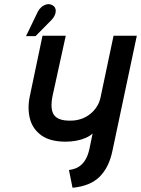

<svg xmlns="http://www.w3.org/2000/svg" viewBox="-20 -869 667 908"><path d="M512 -157 627 -700H517L455 -406Q450 -384 438 -365Q426 -346 408.5 -331.5Q391 -317 370.5 -309Q350 -301 327 -299Q282 -296 257.5 -307.5Q233 -319 226.5 -345Q220 -371 228 -413L291 -700H181L121 -414Q109 -357 121.5 -308Q134 -259 175.5 -229Q217 -199 291 -199Q316 -199 340.5 -203.5Q365 -208 385.5 -217Q406 -226 418 -238L403 -165Q397 -138 387.5 -120Q378 -102 365.5 -90.5Q353 -79 338 -73Q323 -67 306 -65L323 19Q407 11 451.5 -33.5Q496 -78 512 -157ZM222 -773Q234 -785 239.5 -798.5Q245 -812 243 -824Q241 -836 230 -843Q216 -852 201.5 -848.5Q187 -845 176 -835.5Q165 -826 159 -814L103 -698H148Z"/></svg>

Font: Advent Pro
Style: Italic
Weight: 400
Italic angle: -12°
Designer: VivaRado, Andreas Kalpakidis
Foundry: VivaRado, Andreas Kalpakidis
Version: Version 3.000